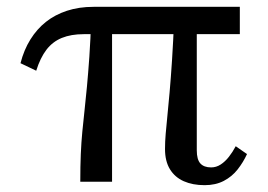

<svg xmlns="http://www.w3.org/2000/svg" viewBox="-20 -532 783 562"><path d="M308 0H215Q215 -46 216.5 -81Q218 -116 221 -147Q224 -178 227.5 -209.5Q231 -241 234.5 -278.5Q238 -316 241.5 -365.5Q245 -415 247 -482H308ZM682 -432H225Q188 -432 161 -421Q134 -410 116 -386.5Q98 -363 86 -325L40 -347Q50 -386 69 -416.5Q88 -447 114.5 -468Q141 -489 176 -500.5Q211 -512 254 -512H682ZM556 -92Q556 -65 566.5 -53.5Q577 -42 598 -42Q613 -42 626 -50.5Q639 -59 650 -73Q661 -87 670 -104L703 -81Q692 -57 675.5 -36Q659 -15 635 -2.5Q611 10 579 10Q544 10 518 -1.5Q492 -13 477.5 -36.5Q463 -60 463 -96Q463 -117 465 -140.5Q467 -164 470 -193.5Q473 -223 476.5 -262.5Q480 -302 483.5 -355.5Q487 -409 490 -482H556Z"/></svg>

Font: Roboto Serif 72pt
Style: Regular
Weight: 400
Designer: Greg Gazdowicz
Foundry: Commercial Type
Version: Version 1.008